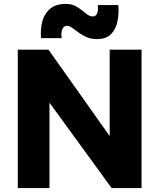

<svg xmlns="http://www.w3.org/2000/svg" viewBox="-20 -962 815 982"><path d="M71 0V-708H228L541 -266V-708H704V0H551L233 -437V0ZM475 -762Q445 -762 422 -772.5Q399 -783 381.5 -796Q364 -809 349.5 -819.5Q335 -830 322 -830Q309 -830 302 -818.5Q295 -807 294 -792Q293 -777 296 -767H190Q186 -811 196 -851Q206 -891 235.5 -916.5Q265 -942 317 -942Q344 -942 363 -932.5Q382 -923 397.5 -910.5Q413 -898 426.5 -888Q440 -878 454 -878Q468 -878 474 -888Q480 -898 481 -911.5Q482 -925 480 -936H585Q589 -894 581 -853.5Q573 -813 548 -787.5Q523 -762 475 -762Z"/></svg>

Font: Onest ExtraBold
Style: Regular
Weight: 800
Designer: Dmitri Voloshin, Andrey Kudryavtsev
Foundry: Dmitri Voloshin, Andrey Kudryavtsev
Version: Version 1.000;gftools[0.9.33]